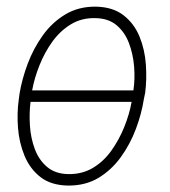

<svg xmlns="http://www.w3.org/2000/svg" viewBox="-20 -559 521 589"><path d="M273.9 -538.6Q326.2 -537.6 358.9 -512.2Q391.6 -486.8 408 -446.8Q424.3 -406.7 427.5 -361.1Q430.7 -315.4 425.3 -273.9L421.4 -255.4Q414.6 -210.9 397.2 -164.3Q379.9 -117.7 351.1 -77.6Q322.3 -37.6 282.2 -13.4Q242.2 10.7 188.5 10.3Q136.2 9.3 104 -15.9Q71.8 -41 55.2 -81.3Q38.6 -121.6 35.2 -167Q31.7 -212.4 37.6 -253.9L40 -272Q47.4 -316.4 64.9 -363.3Q82.5 -410.2 111.1 -450.2Q139.6 -490.2 180.2 -514.6Q220.7 -539.1 273.9 -538.6ZM272 -503.4Q230.5 -504.4 197.5 -484.4Q164.6 -464.4 140.6 -431.2Q116.7 -397.9 101.1 -358.6Q85.4 -319.3 78.6 -281.7H389.2Q394.5 -316.4 391.4 -355Q388.2 -393.6 375.5 -427Q362.8 -460.4 337.6 -481.7Q312.5 -502.9 272 -503.4ZM190.4 -24.9Q232.4 -24.4 265.4 -44.2Q298.3 -64 322 -97.4Q345.7 -130.9 361.3 -169.7Q377 -208.5 383.8 -246.6H73.7Q69.3 -211.9 71.8 -173.8Q74.2 -135.7 86.7 -102.1Q99.1 -68.4 124.5 -46.9Q149.9 -25.4 190.4 -24.9Z"/></svg>

Font: Roboto Condensed ExtraLight
Style: Italic
Weight: 250
Italic angle: -12°
Designer: Christian Robertson
Foundry: Google
Version: Version 3.008; 2023